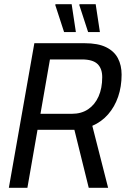

<svg xmlns="http://www.w3.org/2000/svg" viewBox="-20 -891 601 911"><path d="M22 0 143 -686H381Q445 -686 483.5 -667Q522 -648 539.5 -614.5Q557 -581 557 -537Q557 -480 540.5 -432Q524 -384 493 -348.5Q462 -313 418 -294L493 0H401L333 -275H158L110 0ZM172 -351H321Q366 -351 398 -372.5Q430 -394 447.5 -433Q465 -472 465 -525Q465 -566 442.5 -587.5Q420 -609 368 -609H217ZM284 -739 242 -868 244 -871H320L340 -739ZM398 -739 356 -868 358 -871H434L454 -739Z"/></svg>

Font: Archivo Condensed
Style: Italic
Weight: 400
Width: 3
Italic angle: -10°
Designer: Hector Gatti
Foundry: Omnibus-Type
Version: Version 2.001